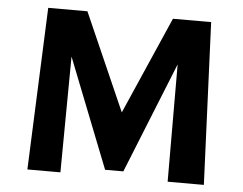

<svg xmlns="http://www.w3.org/2000/svg" viewBox="-49 -717 984 776"><g transform="rotate(5 443.5 -329.0)"><path d="M658 0 657 -476 476 -26H402L227 -470L223 0H89L116 -658H275L449 -263L622 -658H777L805 0Z"/></g></svg>

Font: Ysabeau Ultrabold
Style: Regular
Weight: 800
Designer: Christian Thalmann (Catharsis Fonts)
Version: Version 0.003